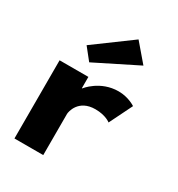

<svg xmlns="http://www.w3.org/2000/svg" viewBox="-196 -966 1010 1091"><g transform="rotate(30 309.0 -420.0)"><path d="M153.2 -664 214.6 -587 490.8 -725 392.5 -840ZM252.1 0H63.2V-513H252.1V-439H254.5C254.5 -439 322.3 -528 442.8 -528C508.8 -528 554.8 -496 554.8 -496L480.8 -346C480.8 -346 447.8 -374 379.2 -374C267.9 -374 252.1 -283 252.1 -270Z"/></g></svg>

Font: Hussar
Style: BdSuprExt
Weight: 700
Foundry: Cannot Into Space Fonts
Version: Version 2.00